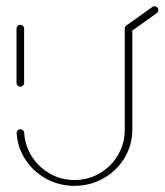

<svg xmlns="http://www.w3.org/2000/svg" viewBox="-20 -597 524 611"><path d="M44.8 -321.1Q39.6 -321.1 36.1 -324.6Q32.6 -328.1 32.6 -333V-506.3Q32.6 -511.1 36.1 -514.6Q39.6 -518.1 44.8 -518.1Q49.6 -518.1 53.1 -514.6Q56.7 -511.1 56.7 -506.3V-333Q56.7 -328.1 53.1 -324.6Q49.6 -321.1 44.8 -321.1ZM389.3 -518.1Q394.1 -518.1 397.6 -514.6Q401.1 -511.1 401.1 -506.3V-184.4Q401.1 -135.9 376.5 -94.8Q351.9 -53.7 309.6 -29.6Q267.4 -5.6 217 -5.6Q168.5 -5.6 127.4 -28Q86.3 -50.4 61.1 -88.7Q35.9 -127 33 -173Q32.6 -177.8 36.1 -181.7Q39.6 -185.6 44.8 -185.6Q49.6 -185.6 53.1 -182.4Q56.7 -179.3 57 -174.4Q59.6 -133 81.7 -98.5Q103.7 -64.1 139.4 -44.1Q175.2 -24.1 217 -24.1Q260.7 -24.1 297.4 -45.6Q334.1 -67 355.6 -103.9Q377 -140.7 377 -184.4V-506.3Q377 -511.1 380.6 -514.6Q384.1 -518.1 389.3 -518.1ZM389.3 -494.1Q384.4 -494.1 380.9 -497.6Q377.4 -501.1 377.4 -506.3Q377.4 -512.2 382.2 -515.9L464.8 -574.8Q467.8 -577 471.9 -577Q477 -577 480.4 -573.7Q483.7 -570.4 483.7 -565.2Q483.7 -558.9 478.9 -555.2L396.7 -496.7Q393 -494.1 389.3 -494.1Z"/></svg>

Font: 26F Galaxy Sans Thin
Style: Regular
Weight: 100
Designer: C₂₉H₂₅N₃O₅
Version: Version 1.100